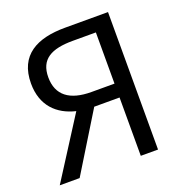

<svg xmlns="http://www.w3.org/2000/svg" viewBox="-131 -848 913 962"><g transform="rotate(-20 325.0 -366.5)"><path d="M334 -385C219 -385 156 -432 156 -528C156 -624 219 -658 334 -658H457V-385ZM25 0H131L322 -311H457V0H549V-733H320C171 -733 64 -680 64 -528C64 -410 133 -344 230 -321Z"/></g></svg>

Font: Noto Sans CJK SC
Style: Regular
Weight: 400
Designer: Ryoko NISHIZUKA 西塚涼子 (kana, bopomofo & ideographs); Paul D. Hunt (Latin, Greek & Cyrillic); Sandoll Communications 산돌커뮤니
Foundry: Adobe
Version: Version 2.004;hotconv 1.0.118;makeotfexe 2.5.65603